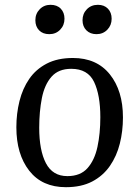

<svg xmlns="http://www.w3.org/2000/svg" viewBox="-20 -764 579 798"><path d="M254 14Q155 14 101.5 -54.5Q48 -123 48 -235Q48 -292 61 -344Q74 -396 101.5 -436Q129 -476 174 -499.5Q219 -523 283 -523Q382 -523 436.5 -455Q491 -387 491 -276Q491 -219 478 -167Q465 -115 436.5 -74Q408 -33 363 -9.5Q318 14 254 14ZM260 -32Q314 -32 343.5 -65Q373 -98 385 -153.5Q397 -209 397 -277Q397 -369 371 -423.5Q345 -478 276 -478Q223 -478 194 -445Q165 -412 154 -356Q143 -300 143 -233Q143 -139 171 -85.5Q199 -32 260 -32ZM127 -680Q127 -707 145 -725.5Q163 -744 190 -744Q217 -744 232.5 -728Q248 -712 248 -686Q248 -659 230 -640.5Q212 -622 185 -622Q158 -622 142.5 -638Q127 -654 127 -680ZM323 -680Q323 -707 341 -725.5Q359 -744 387 -744Q413 -744 428.5 -728Q444 -712 444 -686Q444 -659 426 -640.5Q408 -622 381 -622Q355 -622 339 -638Q323 -654 323 -680Z"/></svg>

Font: Literata 36pt
Style: Italic
Weight: 400
Italic angle: -2°
Designer: Latin by Veronika Burian and Jose Scaglione. Greek by Irene Vlachou. Cyrillic by Vera Evstafieva
Foundry: TypeTogether
Version: Version 3.002